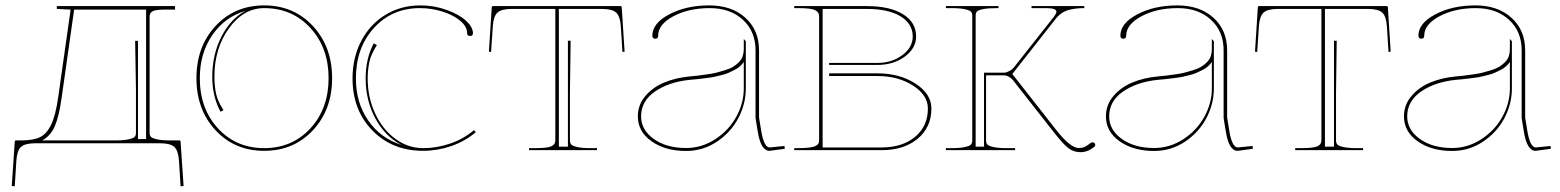

<svg xmlns="http://www.w3.org/2000/svg" viewBox="-20 -542 5629 693"><path d="M185.1 -520H611.8V-507.3H572.3Q543.5 -507.3 531.7 -501.7Q520 -496.1 520 -482.4V-62.5Q520 -53.7 524.2 -48.6Q528.3 -43.5 545.7 -39.3Q563 -35.2 595.2 -35.2H627Q631.8 -35.2 631.8 -30.3L642.6 129.4L631.8 130.4L626 37.6Q623.5 1.5 609.1 -11.7Q594.7 -24.9 557.6 -24.9H107.4Q70.3 -24.9 55.9 -11.7Q41.5 1.5 39.1 37.6L33.2 130.4L22.5 129.4L33.2 -30.3Q33.2 -35.2 38.1 -35.2H56.6Q100.1 -35.2 124.3 -46.9Q148.4 -58.6 164.6 -92Q180.7 -125.5 189.9 -189.9L234.9 -507.3L185.1 -509.8ZM507.3 -507.3H247.6L202.6 -189.9Q192.9 -120.6 177.7 -86.2Q162.6 -51.8 132.3 -35.2H395.5Q427.7 -35.2 445.1 -39.3Q462.4 -43.5 466.6 -48.6Q470.7 -53.7 470.7 -62.5V-219.2L467.8 -394.5H478V-40H507.3Z M689 -259.8Q689 -374 758.1 -448.2Q827.1 -522.5 933.6 -522.5Q1040 -522.5 1109.4 -448Q1178.7 -373.5 1178.7 -259.8Q1178.7 -146 1109.4 -71.8Q1040 2.4 933.6 2.4Q827.1 2.4 758.1 -71.8Q689 -146 689 -259.8ZM933.6 -512.7Q859.4 -512.7 806.6 -440.2Q753.9 -367.7 753.9 -265.1Q753.9 -230.5 760.3 -202.1Q766.1 -175.8 786.6 -144.5L775.9 -138.7Q746.1 -193.8 746.1 -265.1Q746.1 -345.2 779.5 -410.2Q813 -475.1 866.2 -502.9Q791.5 -481 746.3 -415.3Q701.2 -349.6 701.2 -259.8Q701.2 -149.9 766.8 -78.6Q832.5 -7.3 933.6 -7.3Q1034.7 -7.3 1100.3 -78.6Q1166 -149.9 1166 -259.8Q1166 -369.6 1100.3 -441.2Q1034.7 -512.7 933.6 -512.7Z M1507.3 2.4Q1396 2.4 1324.2 -71Q1252.4 -144.5 1252.4 -258.8Q1252.4 -334 1283.9 -394.3Q1315.4 -454.6 1371.3 -488.5Q1427.2 -522.5 1497.1 -522.5Q1547.4 -522.5 1592.5 -506.1Q1637.7 -489.7 1662.4 -466.8Q1687 -443.8 1687 -422.4Q1687 -412.1 1676.8 -412.1Q1666 -412.1 1666 -422.4Q1666 -445.8 1641.4 -466.8Q1616.7 -487.8 1577.1 -500.2Q1537.6 -512.7 1495.6 -512.7Q1395 -512.7 1329.8 -441.2Q1264.6 -369.6 1264.6 -258.8Q1264.6 -170.9 1309.3 -106.7Q1354 -42.5 1429.2 -19Q1371.1 -48.3 1335.4 -113.5Q1299.8 -178.7 1299.8 -258.8Q1299.8 -331.5 1329.1 -385.7L1340.3 -379.4Q1318.8 -344.2 1314 -321.8Q1307.1 -291.5 1307.1 -258.8Q1307.1 -190.4 1334 -132.6Q1360.8 -74.7 1407 -41Q1453.1 -7.3 1507.3 -7.3Q1556.6 -7.3 1605 -23.9Q1653.3 -40.5 1690.9 -72.3L1697.3 -64.9Q1658.2 -31.7 1608.2 -14.6Q1558.1 2.4 1507.3 2.4Z M1889.6 0V-7.3H1909.7Q1955.6 -7.3 1970 -13.9Q1984.4 -20.5 1984.4 -35.2V-509.8H1827.1Q1790 -509.8 1775.6 -496.6Q1761.2 -483.4 1758.8 -447.3L1752.4 -354.5L1744.6 -355.5L1754.9 -515.6Q1754.9 -520 1760.3 -520H2219.2Q2224.1 -520 2224.1 -515.6L2234.4 -355.5L2226.6 -354.5L2220.7 -447.3Q2218.3 -483.4 2203.9 -496.6Q2189.5 -509.8 2152.3 -509.8H1997.1V-12.7H2029.8V-395H2039.6Q2037.1 -245.6 2037.1 -205.6V-35.2Q2037.1 -26.4 2041.3 -21Q2045.4 -15.6 2062.7 -11.5Q2080.1 -7.3 2112.3 -7.3H2134.8V0Z M2811.5 -15.1 2812.5 -4.9 2757.8 2.4H2757.3Q2726.1 2.4 2714.8 -67.9Q2713.9 -73.2 2711.9 -85.9Q2710 -98.6 2708.5 -106.9Q2707 -115.2 2707 -117.2V-360.4Q2707 -428.7 2661.4 -470.7Q2615.7 -512.7 2541.5 -512.7Q2465.8 -512.7 2410.6 -483.4Q2355.5 -454.1 2355.5 -413.1Q2355.5 -402.3 2345.2 -402.3Q2334.5 -402.3 2334.5 -413.1Q2334.5 -458 2395.5 -490.2Q2456.5 -522.5 2540 -522.5Q2621.1 -522.5 2670.4 -477.8Q2719.7 -433.1 2719.7 -360.4V-117.7L2727.5 -69.8Q2737.3 -10.3 2757.8 -9.8ZM2664.6 -318.4Q2658.7 -309.6 2650.4 -302.2Q2642.1 -294.9 2630.6 -289.3Q2619.1 -283.7 2609.9 -279.3Q2600.6 -274.9 2585.2 -271.2Q2569.8 -267.6 2561.3 -265.4Q2552.7 -263.2 2535.2 -261Q2517.6 -258.8 2512.2 -258.1Q2506.8 -257.3 2489.3 -255.6Q2471.7 -253.9 2470.2 -253.9Q2393.6 -246.1 2343.8 -211.4Q2293.9 -176.8 2293.9 -122.1Q2293.9 -73.2 2339.6 -40.5Q2385.3 -7.8 2456.1 -7.8Q2513.2 -7.8 2562 -39.8Q2610.8 -71.8 2637.7 -120.8Q2664.6 -169.9 2664.6 -222.7ZM2664.6 -401.4 2671.9 -393.1V-222.7Q2671.9 -167 2644.8 -115.5Q2617.7 -64 2567.4 -30.5Q2517.1 2.9 2456.1 2.9Q2381.3 2.9 2331.8 -32Q2282.2 -66.9 2282.2 -122.1Q2282.2 -163.1 2308.8 -194.8Q2335.4 -226.6 2376.7 -243.9Q2418 -261.2 2469.2 -266.1Q2490.2 -268.1 2498.5 -269Q2506.8 -270 2529.5 -273.2Q2552.2 -276.4 2564.2 -279.3Q2576.2 -282.2 2595.2 -288.1Q2614.3 -293.9 2625.2 -300.5Q2636.2 -307.1 2646.5 -317.1Q2656.7 -327.1 2660.6 -339.4Q2664.6 -351.1 2664.6 -363.8Z M2846.7 0V-7.3H2861.8Q2886.2 -7.3 2902.1 -9.5Q2918 -11.7 2925 -15.9Q2932.1 -20 2934.3 -24.4Q2936.5 -28.8 2936.5 -35.2V-484.4Q2936.5 -498 2921.9 -505.4Q2907.2 -512.7 2861.8 -512.7H2846.7V-520H3108.9Q3191.9 -520 3239.3 -490.7Q3286.6 -461.4 3286.6 -410.2Q3286.6 -367.7 3245.6 -337.6Q3204.6 -307.6 3146.5 -307.6H2972.7V-314.9H3146.5Q3199.2 -314.9 3236.8 -343Q3274.4 -371.1 3274.4 -410.2Q3274.4 -456.5 3230.2 -483.2Q3186 -509.8 3108.9 -509.8H2949.2V-9.8H3161.6Q3237.3 -9.8 3283.2 -48.3Q3329.1 -86.9 3329.1 -150.4Q3329.1 -198.7 3275.4 -233.2Q3221.7 -267.6 3146.5 -267.6H2972.7V-277.3H3146.5Q3227.1 -277.3 3284.4 -240.2Q3341.8 -203.1 3341.8 -150.4Q3341.8 -82.5 3292.2 -41.3Q3242.7 0 3161.6 0Z M3394 0V-7.3H3414.1Q3446.3 -7.3 3463.6 -11.5Q3481 -15.6 3485.1 -21Q3489.3 -26.4 3489.3 -35.2V-486.3Q3489.3 -494.6 3484.6 -499.8Q3480 -504.9 3462.6 -508.8Q3445.3 -512.7 3414.1 -512.7H3394V-520H3584V-512.7H3576.7Q3544.9 -512.7 3527.8 -509Q3510.7 -505.4 3506.1 -500.2Q3501.5 -495.1 3501.5 -486.3V-12.7H3531.7V-279.8H3605Q3612.8 -279.8 3623.3 -285.6Q3633.8 -291.5 3639.2 -298.3L3782.7 -480Q3793 -493.2 3793 -500Q3793 -512.7 3754.9 -512.7H3703.1V-520H3893.6V-512.7Q3879.4 -512.7 3869.1 -511.7Q3858.9 -510.7 3843.3 -507.6Q3827.6 -504.4 3814.2 -495.8Q3800.8 -487.3 3790.5 -474.1L3633.8 -274.9L3793.5 -71.3Q3843.8 -7.8 3873.5 -7.8Q3886.7 -7.8 3895.3 -12Q3903.8 -16.1 3916.5 -25.9Q3919.9 -28.3 3923.8 -28.3Q3927.7 -28.3 3930.4 -25.6Q3933.1 -22.9 3933.1 -19Q3933.1 -14.2 3928.7 -11.2Q3905.3 7.3 3880.4 7.3Q3854.5 7.3 3835.2 -8.1Q3815.9 -23.4 3783.2 -65.4L3636.7 -252Q3632.3 -258.3 3622.6 -264.2Q3612.8 -270 3605 -270H3539.1V-35.2Q3539.1 -26.4 3543.2 -21Q3547.4 -15.6 3564.7 -11.5Q3582 -7.3 3614.3 -7.3H3644V0Z M4501 -15.1 4502 -4.9 4447.3 2.4H4446.8Q4415.5 2.4 4404.3 -67.9Q4403.3 -73.2 4401.4 -85.9Q4399.4 -98.6 4397.9 -106.9Q4396.5 -115.2 4396.5 -117.2V-360.4Q4396.5 -428.7 4350.8 -470.7Q4305.2 -512.7 4231 -512.7Q4155.3 -512.7 4100.1 -483.4Q4044.9 -454.1 4044.9 -413.1Q4044.9 -402.3 4034.7 -402.3Q4023.9 -402.3 4023.9 -413.1Q4023.9 -458 4085 -490.2Q4146 -522.5 4229.5 -522.5Q4310.5 -522.5 4359.9 -477.8Q4409.2 -433.1 4409.2 -360.4V-117.7L4417 -69.8Q4426.8 -10.3 4447.3 -9.8ZM4354 -318.4Q4348.1 -309.6 4339.8 -302.2Q4331.5 -294.9 4320.1 -289.3Q4308.6 -283.7 4299.3 -279.3Q4290 -274.9 4274.7 -271.2Q4259.3 -267.6 4250.7 -265.4Q4242.2 -263.2 4224.6 -261Q4207 -258.8 4201.7 -258.1Q4196.3 -257.3 4178.7 -255.6Q4161.1 -253.9 4159.7 -253.9Q4083 -246.1 4033.2 -211.4Q3983.4 -176.8 3983.4 -122.1Q3983.4 -73.2 4029.1 -40.5Q4074.7 -7.8 4145.5 -7.8Q4202.6 -7.8 4251.5 -39.8Q4300.3 -71.8 4327.1 -120.8Q4354 -169.9 4354 -222.7ZM4354 -401.4 4361.3 -393.1V-222.7Q4361.3 -167 4334.2 -115.5Q4307.1 -64 4256.8 -30.5Q4206.5 2.9 4145.5 2.9Q4070.8 2.9 4021.2 -32Q3971.7 -66.9 3971.7 -122.1Q3971.7 -163.1 3998.3 -194.8Q4024.9 -226.6 4066.2 -243.9Q4107.4 -261.2 4158.7 -266.1Q4179.7 -268.1 4188 -269Q4196.3 -270 4219 -273.2Q4241.7 -276.4 4253.7 -279.3Q4265.6 -282.2 4284.7 -288.1Q4303.7 -293.9 4314.7 -300.5Q4325.7 -307.1 4335.9 -317.1Q4346.2 -327.1 4350.1 -339.4Q4354 -351.1 4354 -363.8Z M4654.8 0V-7.3H4674.8Q4720.7 -7.3 4735.1 -13.9Q4749.5 -20.5 4749.5 -35.2V-509.8H4592.3Q4555.2 -509.8 4540.8 -496.6Q4526.4 -483.4 4523.9 -447.3L4517.6 -354.5L4509.8 -355.5L4520 -515.6Q4520 -520 4525.4 -520H4984.4Q4989.3 -520 4989.3 -515.6L4999.5 -355.5L4991.7 -354.5L4985.8 -447.3Q4983.4 -483.4 4969 -496.6Q4954.6 -509.8 4917.5 -509.8H4762.2V-12.7H4794.9V-395H4804.7Q4802.2 -245.6 4802.2 -205.6V-35.2Q4802.2 -26.4 4806.4 -21Q4810.5 -15.6 4827.9 -11.5Q4845.2 -7.3 4877.4 -7.3H4899.9V0Z M5576.7 -15.1 5577.6 -4.9 5522.9 2.4H5522.5Q5491.2 2.4 5480 -67.9Q5479 -73.2 5477.1 -85.9Q5475.1 -98.6 5473.6 -106.9Q5472.2 -115.2 5472.2 -117.2V-360.4Q5472.2 -428.7 5426.5 -470.7Q5380.9 -512.7 5306.6 -512.7Q5231 -512.7 5175.8 -483.4Q5120.6 -454.1 5120.6 -413.1Q5120.6 -402.3 5110.4 -402.3Q5099.6 -402.3 5099.6 -413.1Q5099.6 -458 5160.6 -490.2Q5221.7 -522.5 5305.2 -522.5Q5386.2 -522.5 5435.5 -477.8Q5484.9 -433.1 5484.9 -360.4V-117.7L5492.7 -69.8Q5502.4 -10.3 5522.9 -9.8ZM5429.7 -318.4Q5423.8 -309.6 5415.5 -302.2Q5407.2 -294.9 5395.8 -289.3Q5384.3 -283.7 5375 -279.3Q5365.7 -274.9 5350.3 -271.2Q5335 -267.6 5326.4 -265.4Q5317.9 -263.2 5300.3 -261Q5282.7 -258.8 5277.3 -258.1Q5272 -257.3 5254.4 -255.6Q5236.8 -253.9 5235.4 -253.9Q5158.7 -246.1 5108.9 -211.4Q5059.1 -176.8 5059.1 -122.1Q5059.1 -73.2 5104.7 -40.5Q5150.4 -7.8 5221.2 -7.8Q5278.3 -7.8 5327.1 -39.8Q5376 -71.8 5402.8 -120.8Q5429.7 -169.9 5429.7 -222.7ZM5429.7 -401.4 5437 -393.1V-222.7Q5437 -167 5409.9 -115.5Q5382.8 -64 5332.5 -30.5Q5282.2 2.9 5221.2 2.9Q5146.5 2.9 5096.9 -32Q5047.4 -66.9 5047.4 -122.1Q5047.4 -163.1 5074 -194.8Q5100.6 -226.6 5141.8 -243.9Q5183.1 -261.2 5234.4 -266.1Q5255.4 -268.1 5263.7 -269Q5272 -270 5294.7 -273.2Q5317.4 -276.4 5329.3 -279.3Q5341.3 -282.2 5360.4 -288.1Q5379.4 -293.9 5390.4 -300.5Q5401.4 -307.1 5411.6 -317.1Q5421.9 -327.1 5425.8 -339.4Q5429.7 -351.1 5429.7 -363.8Z"/></svg>

Font: ZnikomitNo25
Style: Regular
Weight: 100
Designer: gluk
Foundry: gluk
Version: Version 0.56